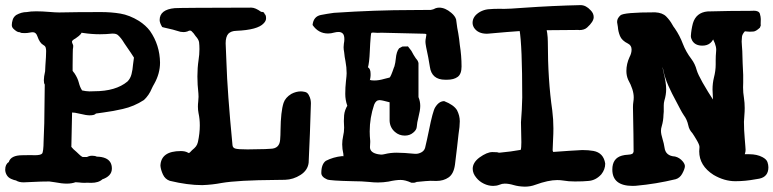

<svg xmlns="http://www.w3.org/2000/svg" viewBox="-25 -673 2981 740"><path d="M232.4 34.7Q213.4 34.7 185.5 29.3L165 26.4Q133.3 26.4 100.1 28.3L65.9 29.8Q47.9 29.8 36.6 22.5Q29.3 21.5 17.8 16.4Q6.3 11.2 0.7 1.2Q-4.9 -8.8 -4.9 -19Q-4.9 -40 8.8 -48.3Q16.6 -74.7 61.5 -74.7L94.2 -75.2L107.9 -74.7Q131.8 -74.7 137.2 -81.1Q142.6 -87.4 143.1 -129.4Q146.5 -198.2 146.5 -267.1Q146.5 -309.6 147.5 -347.2Q144 -351.6 144 -363.8Q144 -377 148.9 -398.4L149.9 -419.9Q152.8 -457.5 152.8 -476.1Q152.8 -483.4 151.1 -489.5Q149.4 -495.6 142.1 -499.5Q127.9 -507.3 119.1 -533.2Q113.8 -548.8 101.6 -548.8Q96.2 -548.8 88.1 -547.1Q80.1 -545.4 69.8 -545.4Q55.2 -545.4 52.2 -547.9L55.2 -548.3Q45.4 -548.3 38.8 -552.5Q32.2 -556.6 26.4 -562.5Q20.5 -568.4 20.5 -576.7Q20.5 -585.4 23.9 -596.7Q27.3 -607.9 37.6 -615.2Q57.6 -626.5 78.1 -626.5Q93.3 -629.4 114.3 -629.4Q137.7 -629.4 166 -627Q188.5 -625 203.1 -625Q267.1 -626.5 364.3 -626.5Q403.8 -626.5 439 -620.6Q474.1 -614.7 510.7 -592.3Q537.1 -575.2 553.2 -553.7Q590.8 -499.5 591.8 -431.6Q591.8 -389.6 569.3 -349.6Q564 -340.8 560.1 -332Q549.3 -305.7 529.8 -287.6Q491.7 -262.7 447.8 -252.9Q412.6 -244.6 372.6 -239.3Q355.5 -237.3 344.7 -235.4Q339.8 -228.5 320.3 -228.5Q307.6 -228.5 283.7 -234.4Q262.2 -239.7 249.5 -239.7Q245.1 -239.7 252.9 -243.7Q250 -117.7 250 -106.9Q256.3 -98.6 270 -87.4L279.8 -78.1Q287.6 -70.3 293.5 -67.9H310.1Q309.1 -67.4 315.2 -70.1Q321.3 -72.8 329.6 -72.8Q341.3 -72.8 348.1 -69.3H346.7Q367.2 -69.3 381.8 -63Q406.2 -52.2 406.2 -23.4Q406.2 6.3 367.2 19L370.1 17.6Q355.5 31.7 326.2 31.7L310.5 31.2L301.8 31.7Q290 31.7 280.3 30.3L266.1 29.3Q251.5 34.7 232.4 34.7ZM319.8 -320.8 337.9 -321.3Q421.4 -321.3 466.3 -358.9Q477.5 -370.1 481.9 -387.2Q486.3 -404.3 487.8 -424.8Q489.3 -438.5 491.2 -450.2V-450.7Q491.2 -450.7 491.2 -451.2Q486.8 -459 454.1 -506.3Q441.9 -526.9 429.7 -537.6Q423.3 -543.5 409.7 -543.5H407.2Q384.3 -541 360.4 -541Q328.1 -541 295.9 -545.9Q291 -546.9 289.1 -546.9Q290 -546.9 285.9 -541.3Q281.7 -535.6 266.1 -524.9Q252.4 -517.6 252.4 -512.2Q252.4 -508.3 255.9 -501.5L257.3 -496.6Q257.3 -489.7 256.6 -487.1Q255.9 -484.4 255.9 -484.9L255.4 -466.8L254.9 -421.9V-399.9Q254.9 -399.9 259.3 -394L261.7 -391.1Q274.4 -372.1 278.8 -354.5Q283.2 -336.9 291 -325.2Q286.6 -325.7 293 -324.2Q304.7 -321.3 319.8 -320.8Z M754.4 40.5Q698.2 40.5 629.4 23.9Q611.3 17.6 603 -0.5Q594.7 -18.6 593.3 -34.2Q595.2 -90.8 671.9 -90.8Q688.5 -90.8 698.7 -85Q702.1 -83 703.1 -83Q705.1 -83 715.3 -94.2Q725.6 -102.5 730.5 -109.1Q735.4 -115.7 737.8 -125.5Q745.1 -159.2 745.1 -189.5Q745.1 -214.4 740.2 -236.8Q737.8 -249 737.8 -261.7Q737.8 -272 739 -281.7Q740.2 -291.5 740.2 -299.8Q740.2 -306.6 739.7 -312.5Q735.8 -347.2 735.8 -378.4Q735.8 -411.6 740.2 -440.9Q743.7 -462.9 743.7 -483.9Q743.7 -498 742.2 -510.7Q740.2 -521.5 729 -533.7Q721.2 -545.9 712.9 -553.2Q710.4 -555.2 706.5 -555.2Q703.6 -555.2 697.3 -551.8Q689.5 -549.3 682.6 -549.3Q670.4 -549.3 659.7 -553.5Q648.9 -557.6 606.9 -566.9Q606.9 -567.4 600.1 -568.8Q590.3 -585 590.3 -595.7Q590.3 -636.2 648.4 -641.6Q671.9 -643.1 943.8 -643.6Q959 -643.6 981.4 -627.4Q994.6 -627.4 994.6 -619.1Q1000.5 -615.7 1000.5 -602.5Q1000.5 -592.3 991.2 -583Q968.3 -557.6 885.3 -554.2Q865.7 -553.7 855 -543Q844.7 -531.2 844.7 -506.3Q846.7 -469.2 847.7 -433.6Q851.1 -320.3 871.1 -113.3Q872.1 -103.5 881.3 -100.6Q891.1 -97.2 929.2 -97.2Q987.3 -97.7 996.6 -98.4Q1005.9 -99.1 1017.6 -99.6Q1052.2 -100.1 1054.7 -134.3Q1056.2 -152.8 1056.2 -171.4Q1057.1 -243.2 1067.9 -276.4Q1074.7 -296.9 1097.7 -311Q1116.2 -320.8 1134.8 -320.8Q1140.6 -320.8 1150.1 -318.8Q1159.7 -316.9 1165 -306.9Q1170.4 -296.9 1171.9 -288.8Q1173.3 -280.8 1173.3 -274.9Q1169.9 -155.8 1164.6 -45.9Q1161.1 -16.6 1133.3 1.2Q1105.5 19 1073.7 20Q1056.6 20.5 1039.1 20.5Q891.6 21.5 829.1 32.2Q793.5 39.1 754.4 40.5Z M1571.8 31.2H1560.5Q1537.1 20.5 1519 20.5Q1500 20.5 1472.2 26.9Q1451.7 30.3 1431.6 30.3Q1415 30.3 1398.4 28.3Q1369.6 25.4 1335.4 25.4Q1246.6 23.4 1235.8 18.6Q1213.4 8.8 1213.4 -6.3Q1213.4 -40.5 1231 -53.2Q1259.8 -67.9 1293.5 -71.3Q1298.8 -71.3 1298.8 -70.8Q1298.8 -75.7 1298.3 -80.1Q1293.9 -98.6 1293.9 -116.7Q1293.9 -132.3 1297.4 -147.9Q1301.3 -164.1 1301.3 -180.7L1300.3 -206.5Q1300.3 -217.8 1301.3 -229Q1303.2 -249 1315.4 -268.6Q1313.5 -265.6 1314 -262.7L1313.5 -265.6Q1305.7 -287.6 1305.7 -311Q1305.7 -336.4 1308.3 -359.4Q1311 -382.3 1311 -390.6Q1311 -413.6 1306.6 -436.5Q1303.2 -452.6 1301.3 -472.7Q1299.3 -481.9 1299.3 -491.2Q1299.3 -497.6 1300.3 -504.4Q1302.2 -514.2 1302.2 -522Q1302.2 -537.6 1296.1 -543.7Q1290 -549.8 1279.8 -549.8Q1272 -549.8 1262.7 -547.4Q1251 -543.9 1239.3 -543.9Q1202.1 -543.9 1179.7 -576.7Q1183.1 -609.4 1211.4 -615.2Q1236.3 -620.1 1261.7 -623.5Q1421.4 -634.3 1566.4 -634.3L1635.3 -634.8Q1644 -635.7 1654.8 -641.6Q1662.1 -643.6 1667.5 -643.6Q1690.9 -643.6 1714.4 -623.5Q1729 -611.3 1732.9 -598.1Q1734.9 -581.5 1737.3 -565.9Q1741.7 -544.4 1744.6 -522.5L1747.1 -500.5Q1753.9 -458.5 1753.9 -416.5Q1753.9 -387.7 1739 -376.7Q1724.1 -365.7 1698.2 -365.7H1690.9Q1638.7 -365.7 1631.8 -415.5L1625.5 -452.1Q1614.7 -501 1614.7 -511.7Q1614.7 -520 1616.5 -527.6Q1618.2 -535.2 1618.2 -538.1Q1618.2 -541 1618.2 -541Q1616.2 -543 1610.4 -543L1445.3 -546.9L1430.7 -546.4L1413.6 -547.4Q1408.2 -547.4 1406.7 -546.4Q1404.8 -544.9 1403.8 -531.7Q1401.4 -504.4 1400.4 -477.5Q1398.4 -429.2 1392.6 -411.6Q1391.1 -407.2 1392.6 -414.1Q1403.3 -408.7 1403.3 -388.2Q1403.8 -374.5 1399.4 -360.4L1400.9 -365.2Q1404.8 -362.8 1417.5 -362.8Q1435.5 -362.8 1456.5 -369.1L1476.1 -374Q1480.5 -375 1493.2 -412.6L1495.1 -417Q1499 -430.7 1500.5 -446.8Q1502.9 -474.1 1513.2 -486.8L1525.9 -493.7L1547.4 -494.1L1560.5 -477.1Q1568.8 -460.9 1577.6 -448.2Q1578.1 -447.3 1580.1 -445.3Q1582 -443.4 1584.2 -439.7Q1586.4 -436 1587.9 -430.2V-300.8V-298.8Q1594.7 -282.2 1594.7 -264.6Q1594.7 -248 1587.4 -219.7Q1582.5 -201.7 1581.1 -183.1Q1580.1 -171.9 1567.4 -161.6Q1554.2 -150.4 1535.2 -150.4Q1513.2 -150.4 1497.1 -164.6Q1478 -181.2 1476.6 -207V-278.8Q1446.3 -287.1 1438 -287.1Q1423.8 -287.1 1417 -269.5Q1399.9 -219.2 1399.9 -166.5Q1399.9 -148.4 1401.9 -129.9V-125Q1401.9 -119.6 1401.4 -115Q1400.9 -110.4 1400.9 -106Q1400.9 -84.5 1432.1 -78.6Q1439.9 -77.1 1443.8 -77.1Q1450.2 -77.1 1458 -79.1Q1480 -84.5 1503.4 -84.5Q1530.3 -84.5 1575.2 -80.1H1577.6Q1588.4 -80.1 1599.1 -85.9Q1609.9 -91.8 1613.3 -103Q1621.1 -135.3 1627.9 -168.9Q1643.1 -245.1 1652.3 -259.3Q1667 -283.2 1687 -283.2Q1723.6 -269 1736.3 -248.5Q1747.1 -227.5 1747.1 -205.6Q1747.1 -185.5 1742.2 -155.3L1736.8 -106.9L1728.5 -38.1Q1723.6 -2.9 1704.1 10.7Q1684.6 24.4 1656.7 24.4L1634.3 23.9Q1623.5 23.9 1579.6 28.3Q1580.6 28.3 1579.1 29.1Q1577.6 29.8 1571.8 31.2Z M1998 46.4Q1973.6 45.9 1954.8 40.3Q1936 34.7 1920.4 34.7Q1909.7 34.7 1899.9 39.1Q1888.7 43.5 1876 43.5Q1857.4 43.5 1839.8 34.9Q1822.3 26.4 1811 12.2Q1796.9 -4.4 1796.9 -22.5Q1796.9 -46.4 1822.8 -65.9Q1852.1 -86.9 1872.6 -86.9Q1894.5 -86.9 1897 -84.5Q1896 -84.5 1900.4 -84.5Q1943.8 -88.4 1983.9 -95.7Q1981 -92.8 1981.9 -95.7Q1984.4 -102.1 1984.4 -125L1982.9 -201.7Q1986.8 -250 1987.8 -296.9Q1987.8 -498 1977.1 -559.6Q1980 -554.7 1984.4 -553.7Q1933.1 -550.3 1858.9 -543.5L1851.6 -543Q1816.9 -543 1801.8 -566.4Q1796.4 -575.7 1796.4 -585Q1796.4 -610.8 1825.2 -627.4Q1839.8 -635.3 1855.5 -637.2Q1875.5 -639.2 1903.3 -639.2L1915.5 -638.7Q1936.5 -638.7 1994.1 -643.1Q2105.5 -650.9 2212.4 -653.3Q2233.4 -653.3 2251.5 -633.3Q2263.2 -621.6 2263.2 -606.9Q2263.2 -589.8 2237.8 -566.9Q2227.1 -557.1 2208 -557.1L2203.6 -557.6L2086.4 -556.6Q2078.6 -556.6 2079.6 -557.6Q2082 -560.5 2082 -559.6Q2082 -554.7 2084 -545.9Q2086.4 -528.8 2086.4 -512.2Q2086.4 -364.7 2103.5 -247.6Q2107.9 -212.9 2107.9 -178.2Q2107.9 -157.2 2106.7 -136.7Q2105.5 -116.2 2105 -95.2Q2105 -90.8 2106.4 -89.1Q2107.9 -87.4 2106.9 -87.4Q2138.2 -89.4 2169.4 -91.8Q2213.4 -94.7 2219.2 -94.7Q2243.2 -94.7 2262.2 -91.3Q2301.3 -84 2307.6 -42.5Q2307.6 -20 2292.5 -1Q2271 22.5 2242.7 24.4Q2224.1 26.4 2190.9 26.4Q2165.5 26.4 2146.5 22.9Q2134.8 21 2122.6 21Q2088.4 21 2038.6 39.1Q2019.5 46.4 1998 46.4Z M2413.6 43.5Q2335 43.5 2335 -19.5Q2335 -63 2372.1 -73.2Q2382.8 -76.2 2395 -76.7Q2405.3 -77.1 2412.1 -80.1Q2412.6 -80.1 2414.8 -83.5Q2417 -86.9 2417 -89.4Q2417 -137.7 2414.6 -256.8V-261.2Q2414.6 -271 2416 -280Q2417.5 -289.1 2417.5 -297.4Q2417.5 -327.1 2396 -365.7Q2389.2 -381.3 2389.2 -399.4Q2389.2 -426.8 2401.4 -453.1Q2409.2 -467.8 2409.2 -481.9Q2409.2 -498 2395.5 -504.9Q2371.6 -516.6 2364.5 -534.4Q2357.4 -552.2 2356.4 -569.3Q2355.5 -577.6 2353.5 -586.9V-589.8Q2353.5 -602.1 2366.2 -613.8Q2378.9 -625.5 2500 -625.5Q2528.3 -624 2542.7 -609.4Q2557.1 -594.7 2565.9 -578.6Q2570.3 -570.3 2576.2 -563Q2595.2 -535.2 2606.9 -503.9Q2618.7 -473.1 2639.6 -445.8Q2653.8 -427.2 2660.2 -402.8Q2669.4 -371.1 2732.4 -274.4Q2731.4 -275.4 2731 -275.4Q2723.6 -275.4 2723.4 -275.1Q2723.1 -274.9 2723.1 -283.7Q2723.1 -294.9 2722.2 -306.2Q2721.2 -317.4 2721.2 -328.1Q2721.2 -352.1 2726.6 -374Q2733.4 -399.9 2733.4 -424.8V-441.4Q2733.4 -457.5 2734.9 -473.1L2735.4 -481.4Q2735.4 -503.4 2714.4 -537.1Q2715.8 -535.2 2720.7 -535.2Q2729.5 -535.6 2729.5 -536.6Q2719.2 -497.1 2682.1 -497.1Q2653.8 -497.1 2642.6 -517.1Q2637.7 -525.9 2637.7 -534.2Q2639.2 -559.1 2645.5 -583Q2657.7 -624.5 2701.7 -628.9Q2784.7 -631.3 2875 -631.3L2879.4 -631.8Q2900.4 -631.8 2903.8 -619.6Q2907.2 -607.4 2907.2 -599.6L2906.7 -580.1L2907.2 -575.2L2903.8 -566.4Q2888.7 -552.2 2878.9 -551.5Q2869.1 -550.8 2865.2 -550.8Q2858.9 -550.8 2854.2 -551.5Q2849.6 -552.2 2847.2 -552.2Q2845.7 -552.2 2846.2 -552.7Q2835.9 -541.5 2834.7 -531.5Q2833.5 -521.5 2833.5 -513.2Q2833.5 -505.4 2834.5 -495.8Q2835.4 -486.3 2835.9 -476.1Q2836.9 -430.2 2839.4 -384.3V-354.5L2838.9 -336.4Q2838.9 -315.9 2842.3 -295.9Q2845.2 -276.4 2845.2 -256.8Q2845.2 -242.7 2844 -229.5Q2842.8 -216.3 2842.3 -203.6Q2842.3 -172.4 2845.2 -140.6L2847.7 -109.4Q2847.7 -106.4 2848.1 -103.3Q2848.6 -100.1 2848.6 -95.7Q2848.6 -87.9 2846.2 -81.1Q2844.2 -75.7 2844.2 -73.2Q2844.2 -78.6 2844.2 -78.6H2862.8Q2892.6 -78.6 2913.6 -67.4Q2929.2 -59.1 2932.9 -48.3Q2936.5 -37.6 2936.5 -28.3Q2936.5 8.3 2901.4 15.6L2886.2 18.1Q2847.7 25.4 2809.1 25.4Q2766.6 25.4 2725.1 1Q2669.9 -34.2 2669.9 -89.8Q2669.9 -98.1 2670.9 -106V-106.9Q2670.9 -115.2 2659.2 -134.8Q2654.8 -141.6 2651.1 -148.2Q2647.5 -154.8 2643.6 -159.7Q2630.9 -173.3 2627.9 -189.5Q2623 -212.4 2610.4 -229Q2603 -240.2 2597.2 -251.5L2581.1 -282.2Q2564.9 -311.5 2551 -342.5Q2537.1 -373.5 2530.3 -407.7Q2524.4 -430.2 2511.2 -452.1L2504.9 -463.9Q2517.6 -463.9 2524.9 -465.3L2523.9 -443.8Q2523.9 -430.2 2531.7 -397.5Q2542.5 -355.5 2542.5 -329.1Q2542.5 -307.6 2535.6 -285.2Q2533.2 -276.4 2533.2 -266.6V-242.2Q2532.2 -235.8 2532.2 -230.5Q2531.7 -207.5 2525.4 -186.5Q2522.5 -177.7 2522.5 -168.9Q2522.5 -156.2 2528.8 -136.2Q2533.7 -120.6 2536.1 -104.5Q2540 -71.8 2576.7 -69.8Q2594.7 -65.4 2606.9 -50.3Q2614.7 -40.5 2614.7 -32.7Q2614.7 -22.5 2604 -2.9Q2595.2 12.7 2579.6 17.6Q2503.4 36.1 2425.8 43Z"/></svg>

Font: X Typewriter
Style: Bold
Weight: 700
Designer: GGBot
Version: 0.10